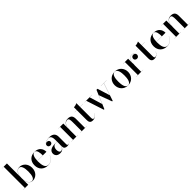

<svg xmlns="http://www.w3.org/2000/svg" viewBox="570 -2759 4779 4779"><g transform="rotate(-45 2959.0 -370.0)"><path d="M89.5 -748V-2H26.5V0H204V-183C215 -60 270 10 360.5 10C469.5 10 572.5 -80 572.5 -230C572.5 -380 469.5 -469 360.5 -469C269.5 -469 215 -400 204 -277.5V-750H26.5V-748ZM204 -230C204 -384 266.5 -460 337.5 -460C409 -460 440 -369 440 -230C440 -91 409 0.5 337.5 0.5C266.5 0.5 204 -76 204 -230Z M1106 -143H1104C1079 -59.5 1010 5 910 5C808.5 5 785.5 -113.5 785.5 -235C785.5 -243.5 785.5 -251.5 785.5 -260H1105C1105 -369 1040.5 -470 891.5 -470C755.5 -470 655.5 -382.5 655.5 -230C655.5 -77.5 758.5 10 894.5 10C1010.5 10 1080 -56 1106 -143ZM891.5 -468C968 -468 978 -345 977.5 -262H786C789.5 -367 814.5 -468 891.5 -468Z M1405.5 -252C1263.5 -252 1185 -202.5 1185 -113.5C1185 -37.5 1241 10 1327.5 10C1416.5 10 1461.5 -46.5 1471 -139.5V-76.5C1471 -8 1518.5 10 1574.5 10C1631 10 1677 -18 1696 -62.5L1694.5 -63.5C1677 -24.5 1644 -3.5 1622.5 -3.5C1594.5 -3.5 1586 -22.5 1586 -45.5V-304.5C1586 -392 1548 -468 1403 -468C1312 -468 1220 -432 1220 -363.5C1220 -324 1249 -301 1287 -301C1322 -301 1356.5 -322 1356.5 -365.5C1356.5 -404.5 1323 -426 1287 -426C1264 -426 1241.5 -414.5 1229.5 -395C1252.5 -439.5 1323 -463 1380.5 -463C1460.5 -463 1471 -376.5 1471 -304.5V-252ZM1375 -15C1327.5 -15 1313 -73 1313 -122C1313 -174 1340.5 -250 1422.5 -250H1471V-180.5C1471 -64 1427.5 -15 1375 -15Z M1721 -2V0H1953.5V-2H1898.5V-223C1898.5 -312.5 1913 -455 2034 -455C2083 -455 2088.5 -397 2088.5 -313V-2H2034V0H2266.5V-2H2204V-319C2204 -406 2176 -470 2061.5 -470C1936 -470 1905.5 -368.5 1898.5 -278.5V-460H1721V-458H1784V-2Z M2624.5 -102H2622.5C2601 -50 2560.5 -11.5 2525 -11.5C2498 -11.5 2487 -27.5 2487 -77.5V-458H2594V-460H2487V-590C2459.5 -572.5 2409.5 -560 2372 -560V-460H2299V-458H2372V-113.5C2372 -51 2386 7 2475.5 7C2546.5 7 2600.5 -38 2624.5 -102Z M2927 -119 2824 -458H2908V-460H2644.5V-458H2703L2855 10H2874.5L3022 -335.5L3148.5 10H3168L3324.5 -458H3419.5V-460H3220.5V-458H3321.5L3215 -139L3112 -470H3076.5Z M3476.5 -230C3476.5 -100 3567 10 3713 10C3859 10 3949.5 -100 3949.5 -230C3949.5 -360 3859 -470 3713 -470C3567 -470 3476.5 -360 3476.5 -230ZM3604 -230C3604 -336.5 3621.5 -468 3713 -468C3804.5 -468 3822 -336.5 3822 -230C3822 -123.5 3804.5 8 3713 8C3621.5 8 3604 -123.5 3604 -230Z M4002.5 -2V0H4247V-2H4180V-222C4180 -349 4204 -468 4311 -468C4363 -468 4397.5 -435.5 4406 -396C4397 -421 4371.5 -440.5 4339 -440.5C4301 -440.5 4267.5 -413.5 4267.5 -369C4267.5 -332.5 4295.5 -303 4340 -303C4383 -303 4410.5 -336 4410.5 -376C4410.5 -425 4373 -470 4311 -470C4220 -470 4188 -386 4180 -280.5V-460H4002.5V-458H4065.5V-2Z M4793 -102H4791C4769.5 -50 4729 -11.5 4693.5 -11.5C4666.5 -11.5 4655.5 -27.5 4655.5 -77.5V-458H4762.5V-460H4655.5V-590C4628 -572.5 4578 -560 4540.5 -560V-460H4467.5V-458H4540.5V-113.5C4540.5 -51 4554.5 7 4644 7C4715 7 4769 -38 4793 -102Z M5297.5 -143H5295.5C5270.5 -59.5 5201.5 5 5101.5 5C5000 5 4977 -113.5 4977 -235C4977 -243.5 4977 -251.5 4977 -260H5296.5C5296.5 -369 5232 -470 5083 -470C4947 -470 4847 -382.5 4847 -230C4847 -77.5 4950 10 5086 10C5202 10 5271.5 -56 5297.5 -143ZM5083 -468C5159.5 -468 5169.5 -345 5169 -262H4977.5C4981 -367 5006 -468 5083 -468Z M5346.5 -2V0H5579V-2H5524V-223C5524 -312.5 5538.5 -455 5659.5 -455C5708.5 -455 5714 -397 5714 -313V-2H5659.5V0H5892V-2H5829.5V-319C5829.5 -406 5801.5 -470 5687 -470C5561.5 -470 5531 -368.5 5524 -278.5V-460H5346.5V-458H5409.5V-2Z"/></g></svg>

Font: Bodoni* 96pt Medium
Style: Regular
Weight: 500
Version: Version 2.3